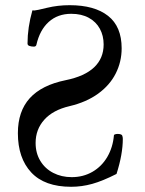

<svg xmlns="http://www.w3.org/2000/svg" viewBox="-20 -696 549 729"><path d="M47.9 -190.4Q47.9 -273.4 93 -323.2Q138.2 -373 229.5 -391.6Q301.3 -406.2 337.4 -440.4Q373.5 -474.6 373.5 -527.3Q373.5 -560.5 359.1 -586.9Q344.7 -613.3 317.1 -628.4Q289.6 -643.6 250.5 -643.6Q199.2 -643.6 165 -612.8Q130.9 -582 118.2 -525.9Q116.7 -519 108.4 -519Q99.6 -519 92 -521.5Q84.5 -523.9 84.5 -530.8Q84.5 -591.3 103 -656.7Q104 -656.2 110.8 -656.2Q117.2 -656.2 159.2 -666.5Q199.7 -676.3 244.6 -676.3Q338.9 -676.3 390.4 -635.7Q441.9 -595.2 441.9 -512.7Q441.9 -461.4 419.4 -417Q397 -372.6 352.5 -340.3Q308.1 -308.1 244.1 -293Q181.2 -278.3 148.2 -241.5Q115.2 -204.6 115.2 -153.3Q115.2 -114.7 133.1 -85.2Q150.9 -55.7 182.1 -39.6Q213.4 -23.4 252.4 -23.4Q295.9 -23.4 331.1 -43.7Q366.2 -64 387.5 -100.3Q408.7 -136.7 412.6 -182.6Q412.6 -184.6 417 -186Q421.4 -187.5 427.2 -187.5Q433.6 -187.5 438.5 -185.8Q443.4 -184.1 444.3 -180.7Q446.3 -174.8 446.3 -168.9Q446.3 -110.4 422.4 -35.6Q369.6 -8.8 330.1 2.2Q290.5 13.2 250 13.2Q149.4 13.2 98.6 -41.3Q47.9 -95.7 47.9 -190.4Z"/></svg>

Font: JuniusX
Style: Regular
Weight: 400
Designer: Peter S. Baker
Foundry: Briery Creek Software
Version: Version 1.004